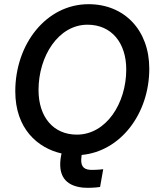

<svg xmlns="http://www.w3.org/2000/svg" viewBox="-20 -731 755 917"><path d="M375 165C400 167 432 166 458 162L473 77C454 80 420 81 408 80C375 77 364 57 369 18L370 9C556 -8 693 -188 693 -403C693 -587 574 -711 403 -711C202 -711 53 -522 53 -295C53 -116 160 -24 274 2L272 11C254 106 291 156 375 165ZM347 -88C235 -88 164 -172 164 -301C164 -463 259 -613 398 -613C513 -613 583 -526 583 -399C583 -237 487 -88 347 -88Z"/></svg>

Font: Fixel Text 20240404 Medium
Style: Italic
Weight: 500
Width: 4
Italic angle: -10°
Designer: AlfaBravo + MacPaw
Foundry: Kyrylo Tkachov, Marchela Mozhyna, Serhii Makarenko, Maria Weinstein, Zakhar Kryvoshyya
Version: Version 1.211;Glyphs 3.2 (3225)